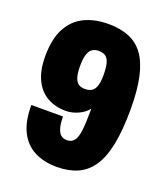

<svg xmlns="http://www.w3.org/2000/svg" viewBox="-132 -793 784 899"><g transform="rotate(20 260.5 -344.0)"><path d="M254 12Q191 12 143.5 -12Q96 -36 70 -87Q44 -138 44 -220H202Q202 -185 208.5 -163Q215 -141 226.5 -131.5Q238 -122 256 -122Q280 -122 292.5 -138.5Q305 -155 309.5 -193.5Q314 -232 314 -300Q302 -284 283.5 -272.5Q265 -261 244.5 -255Q224 -249 204 -249Q152 -249 112 -271.5Q72 -294 49.5 -340.5Q27 -387 27 -457Q27 -543 55.5 -596.5Q84 -650 135 -675Q186 -700 256 -700Q314 -700 358 -682Q402 -664 430.5 -624.5Q459 -585 473.5 -520Q488 -455 488 -361Q488 -256 473.5 -184Q459 -112 429.5 -69Q400 -26 356 -7Q312 12 254 12ZM254 -376Q276 -376 289 -385.5Q302 -395 308 -415Q314 -435 314 -466Q314 -502 308.5 -524Q303 -546 290 -556Q277 -566 255 -566Q234 -566 221 -556Q208 -546 202 -524.5Q196 -503 196 -468Q196 -436 202 -415.5Q208 -395 220.5 -385.5Q233 -376 254 -376Z"/></g></svg>

Font: Archivo Condensed Black
Style: Regular
Weight: 900
Width: 3
Designer: Hector Gatti
Foundry: Omnibus-Type
Version: Version 2.001